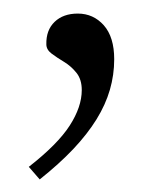

<svg xmlns="http://www.w3.org/2000/svg" viewBox="-20 -112 242 290"><path d="M23.5 140Q67 106 85.2 77.8Q103.5 49.5 103.5 24Q103.5 8 95.5 -2Q87.5 -12 76.8 -18.5Q66 -25 58 -31Q50 -37 50 -45Q49.5 -66.5 62.5 -79Q75.5 -91.5 97.5 -91.5Q121 -91.5 136.8 -73.8Q152.5 -56 152.5 -22.5Q152.5 1 146 23.5Q139.5 46 125.8 68.2Q112 90.5 90.8 113Q69.5 135.5 40 159Z"/></svg>

Font: Newsreader 16pt 16pt Light
Style: Regular
Weight: 300
Version: Version 1.003